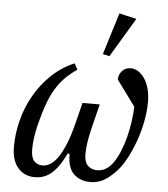

<svg xmlns="http://www.w3.org/2000/svg" viewBox="-55 -825 777 887"><g transform="rotate(5 334.0 -382.0)"><path d="M409 -349 382 -241Q371 -196 367 -166.5Q363 -137 363 -113Q363 -78 380 -61.5Q397 -45 424 -45Q467 -45 498 -90Q529 -135 549 -213Q566 -281 569 -352L482 -471Q482 -494 497.5 -511Q513 -528 537 -528Q556 -528 573 -517Q590 -506 603 -486Q616 -466 623 -438.5Q630 -411 630 -379Q630 -335 620.5 -287Q611 -239 594.5 -193.5Q578 -148 556.5 -109Q535 -70 510 -45Q476 -11 450 0.5Q424 12 397 12Q349 12 319.5 -16.5Q290 -45 290 -108L282 -111Q265 -76 248 -52Q231 -28 213.5 -14Q196 0 177.5 6Q159 12 139 12Q91 12 61 -22Q31 -56 31 -120Q31 -180 46.5 -241.5Q62 -303 93 -358Q124 -413 170 -457.5Q216 -502 277 -528L292 -500Q259 -477 235.5 -453Q212 -429 194 -399Q176 -369 161.5 -329.5Q147 -290 133 -235Q116 -167 116 -116Q116 -78 130.5 -61.5Q145 -45 171 -45Q188 -45 206 -56Q224 -67 241 -91.5Q258 -116 274.5 -156Q291 -196 305 -253L329 -349ZM463 -776 543 -757 434 -575 403 -582Z"/></g></svg>

Font: IBM Plex Serif
Style: Italic
Weight: 400
Italic angle: -14°
Designer: Mike Abbink, Paul van der Laan, Pieter van Rosmalen
Foundry: Bold Monday
Version: Version 3.001